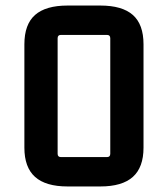

<svg xmlns="http://www.w3.org/2000/svg" viewBox="-20 -664 606 693"><path d="M366 -538H200Q188 -538 188 -526V-109Q188 -97 200 -97H366Q378 -97 378 -109V-526Q378 -538 366 -538ZM68 -131V-504Q68 -576 106.5 -610Q145 -644 224 -644H342Q421 -644 459.5 -610Q498 -576 498 -504V-131Q498 -60 459.5 -25.5Q421 9 342 9H224Q145 9 106.5 -25.5Q68 -60 68 -131Z"/></svg>

Font: Gemunu Libre ExtraLight
Style: Bold
Weight: 700
Version: Version 1.100